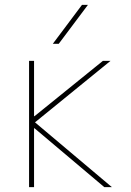

<svg xmlns="http://www.w3.org/2000/svg" viewBox="-20 -770 540 790"><path d="M122.1 -292 403.3 -519.5H434.6L124 -266.6L440.4 0H409.2L122.1 -242.2H120.1V0H99.6V-519.5H120.1V-292ZM197.3 -589.8 317.4 -750H341.8L221.7 -589.8Z"/></svg>

Font: Mgen+ 1mn thin
Style: Regular
Weight: 100
Designer: [Source Han Sans]
Ryoko NISHIZUKA  (kana & ideographs); Paul D. Hunt (Latin, Greek & Cyrillic); Wenlong ZHANG  (bopomofo
Version: Version 1.059.20150602